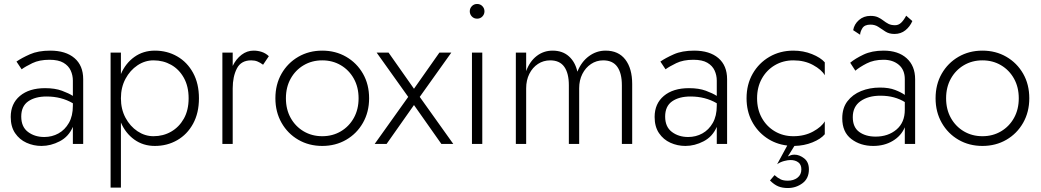

<svg xmlns="http://www.w3.org/2000/svg" viewBox="-20 -725 5243 967"><path d="M89 -376 63 -415Q89 -433 130.5 -451.5Q172 -470 233 -470Q311 -470 355 -432.5Q399 -395 399 -326V0H347V-86Q326 -37 281 -13.5Q236 10 189 10Q149 10 113.5 -6Q78 -22 56 -54.5Q34 -87 34 -136Q34 -203 80.5 -242Q127 -281 207 -281Q257 -281 292 -268Q327 -255 347 -242V-319Q347 -346 336 -370Q325 -394 299.5 -409Q274 -424 229 -424Q178 -424 143 -407Q108 -390 89 -376ZM87 -138Q87 -86 121 -60.5Q155 -35 203 -35Q242 -35 274.5 -53Q307 -71 327 -106Q347 -141 347 -192V-205Q289 -239 215 -239Q157 -239 122 -214.5Q87 -190 87 -138Z M589 220H537V-460H589V-352Q612 -406 656.5 -438Q701 -470 760 -470Q822 -470 872.5 -441Q923 -412 952.5 -358Q982 -304 982 -230Q982 -156 952.5 -102Q923 -48 872.5 -19Q822 10 760 10Q701 10 656.5 -22Q612 -54 589 -108ZM930 -230Q930 -290 906 -333Q882 -376 842 -398.5Q802 -421 753 -421Q710 -421 672.5 -396Q635 -371 612 -328Q589 -285 589 -230Q589 -175 612 -132Q635 -89 672.5 -64Q710 -39 753 -39Q802 -39 842 -62Q882 -85 906 -127.5Q930 -170 930 -230Z M1152 -460V-393Q1169 -428 1196.5 -449Q1224 -470 1257 -470Q1279 -470 1298.5 -463.5Q1318 -457 1334 -442L1305 -399Q1290 -410 1276.5 -415.5Q1263 -421 1245 -421Q1194 -421 1173 -380Q1152 -339 1152 -280V0H1100V-460Z M1367 -230Q1367 -300 1398 -354Q1429 -408 1482.5 -439Q1536 -470 1603 -470Q1670 -470 1723.5 -439Q1777 -408 1808 -354Q1839 -300 1839 -230Q1839 -161 1808 -106.5Q1777 -52 1723.5 -21Q1670 10 1603 10Q1536 10 1482.5 -21Q1429 -52 1398 -106.5Q1367 -161 1367 -230ZM1420 -230Q1420 -174 1444 -131Q1468 -88 1509.5 -63.5Q1551 -39 1603 -39Q1655 -39 1696.5 -63.5Q1738 -88 1762 -131Q1786 -174 1786 -230Q1786 -286 1762 -329Q1738 -372 1696.5 -396.5Q1655 -421 1603 -421Q1551 -421 1509.5 -396.5Q1468 -372 1444 -329Q1420 -286 1420 -230Z M2193 -460H2253L2094 -237L2263 0H2203L2065 -196L1927 0H1867L2036 -237L1877 -460H1937L2065 -278Z M2346 -668Q2346 -683 2356.5 -694Q2367 -705 2383 -705Q2399 -705 2409.5 -694Q2420 -683 2420 -668Q2420 -653 2409.5 -642Q2399 -631 2383 -631Q2367 -631 2356.5 -642Q2346 -653 2346 -668ZM2357 -460H2409V0H2357Z M3164 -302V0H3112V-296Q3112 -356 3089 -388.5Q3066 -421 3018 -421Q2984 -421 2956.5 -402.5Q2929 -384 2913 -352.5Q2897 -321 2897 -280V0H2845V-296Q2845 -356 2822 -388.5Q2799 -421 2751 -421Q2717 -421 2689.5 -403Q2662 -385 2646 -353Q2630 -321 2630 -280V0H2578V-460H2630V-367Q2648 -416 2683 -443Q2718 -470 2763 -470Q2813 -470 2845 -441.5Q2877 -413 2888 -364Q2908 -414 2946 -442Q2984 -470 3030 -470Q3095 -470 3129.5 -425Q3164 -380 3164 -302Z M3332 -376 3306 -415Q3332 -433 3373.5 -451.5Q3415 -470 3476 -470Q3554 -470 3598 -432.5Q3642 -395 3642 -326V0H3590V-86Q3569 -37 3524 -13.5Q3479 10 3432 10Q3392 10 3356.5 -6Q3321 -22 3299 -54.5Q3277 -87 3277 -136Q3277 -203 3323.5 -242Q3370 -281 3450 -281Q3500 -281 3535 -268Q3570 -255 3590 -242V-319Q3590 -346 3579 -370Q3568 -394 3542.5 -409Q3517 -424 3472 -424Q3421 -424 3386 -407Q3351 -390 3332 -376ZM3330 -138Q3330 -86 3364 -60.5Q3398 -35 3446 -35Q3485 -35 3517.5 -53Q3550 -71 3570 -106Q3590 -141 3590 -192V-205Q3532 -239 3458 -239Q3400 -239 3365 -214.5Q3330 -190 3330 -138Z M3793 -230Q3793 -174 3817 -131Q3841 -88 3882.5 -63.5Q3924 -39 3976 -39Q4032 -39 4075 -62.5Q4118 -86 4134 -114V-49Q4114 -25 4072 -8Q4030 9 3981 10L3948 63Q3957 59 3963.5 56.5Q3970 54 3982 54Q4006 54 4030 72.5Q4054 91 4054 128Q4054 174 4021.5 198Q3989 222 3948 222Q3920 222 3899.5 213.5Q3879 205 3858 184L3881 157Q3898 172 3912 178.5Q3926 185 3948 185Q3977 185 3996.5 170Q4016 155 4016 128Q4016 104 4000.5 92.5Q3985 81 3961 81Q3948 81 3929 86Q3910 91 3894 102L3945 8Q3886 1 3839.5 -31.5Q3793 -64 3766.5 -115Q3740 -166 3740 -230Q3740 -300 3771 -354Q3802 -408 3855.5 -439Q3909 -470 3976 -470Q4026 -470 4069.5 -452.5Q4113 -435 4134 -411V-346Q4118 -374 4075 -397.5Q4032 -421 3976 -421Q3924 -421 3882.5 -396.5Q3841 -372 3817 -329Q3793 -286 3793 -230Z M4277 -573Q4282 -603 4306 -624Q4330 -645 4364 -645Q4387 -645 4402 -638Q4417 -631 4429 -621.5Q4441 -612 4454.5 -605Q4468 -598 4488 -598Q4505 -598 4518 -610Q4531 -622 4544 -646L4575 -619Q4563 -591 4540 -572.5Q4517 -554 4485 -554Q4458 -554 4439.5 -566Q4421 -578 4404 -589.5Q4387 -601 4364 -601Q4334 -601 4323 -582.5Q4312 -564 4312 -550ZM4288 -369 4262 -409Q4287 -430 4329 -450Q4371 -470 4430 -470Q4504 -470 4546.5 -431.5Q4589 -393 4589 -326V0H4537V-84Q4519 -41 4476.5 -15.5Q4434 10 4378 10Q4313 10 4267.5 -25Q4222 -60 4222 -129Q4222 -181 4248 -215Q4274 -249 4317 -266.5Q4360 -284 4412 -284Q4457 -284 4488 -272Q4519 -260 4537 -247V-326Q4537 -373 4507 -398.5Q4477 -424 4430 -424Q4381 -424 4345 -405.5Q4309 -387 4288 -369ZM4275 -135Q4275 -84 4307.5 -60.5Q4340 -37 4390 -37Q4453 -37 4495 -72.5Q4537 -108 4537 -172V-211Q4513 -226 4482.5 -234.5Q4452 -243 4414 -243Q4353 -243 4314 -215.5Q4275 -188 4275 -135Z M4692 -230Q4692 -300 4723 -354Q4754 -408 4807.5 -439Q4861 -470 4928 -470Q4995 -470 5048.5 -439Q5102 -408 5133 -354Q5164 -300 5164 -230Q5164 -161 5133 -106.5Q5102 -52 5048.5 -21Q4995 10 4928 10Q4861 10 4807.5 -21Q4754 -52 4723 -106.5Q4692 -161 4692 -230ZM4745 -230Q4745 -174 4769 -131Q4793 -88 4834.5 -63.5Q4876 -39 4928 -39Q4980 -39 5021.5 -63.5Q5063 -88 5087 -131Q5111 -174 5111 -230Q5111 -286 5087 -329Q5063 -372 5021.5 -396.5Q4980 -421 4928 -421Q4876 -421 4834.5 -396.5Q4793 -372 4769 -329Q4745 -286 4745 -230Z"/></svg>

Font: Jost* Light
Style: Regular
Weight: 300
Version: Version 3.7